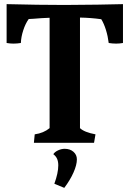

<svg xmlns="http://www.w3.org/2000/svg" viewBox="-20 -691 627 929"><path d="M220 -71V-605Q185 -604 139 -600L119 -599Q103 -577 92.5 -544.5Q82 -512 81 -483Q63 -480 45 -480Q29 -480 12 -483V-671Q166 -667 293 -667Q369 -667 452.5 -668.5Q536 -670 575 -671V-483Q559 -480 542 -480Q524 -480 506 -483Q502 -516 492.5 -546.5Q483 -577 470 -598Q420 -605 367 -606V-71Q388 -51 442 -41L435 0H144L148 -41Q191 -47 220 -71ZM262 109Q262 91 256.5 78Q251 65 238 55Q245 44 261 36.5Q277 29 293 29Q319 29 335.5 43.5Q352 58 352 80Q352 107 335.5 144Q319 181 291 218L243 198Q262 146 262 109Z"/></svg>

Font: Caladea
Style: Bold
Weight: 700
Designer: Carolina Giovagnoli and Andres Torresi
Foundry: Carolina Giovagnoli & Andres Torresi
Version: Version 1.001